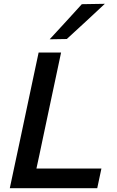

<svg xmlns="http://www.w3.org/2000/svg" viewBox="-20 -989 615 1009"><path d="M31.5 0Q44 -58.5 55.5 -113Q67 -167.5 81.5 -234.5L132 -473Q146.5 -542 158.5 -598Q170.5 -653.5 183 -713H301Q288.5 -653 276.5 -597.5Q264.5 -541.5 250 -473L203.5 -253.5Q194.5 -211.5 187 -175Q179 -138.5 171.5 -103.5H513L491 0ZM241 -782.5Q284.5 -829.5 326.2 -875Q368 -920.5 410 -967L531 -969Q480 -921 430 -875Q380 -829 331 -784Z"/></svg>

Font: Heraclito Medium
Style: Italic
Weight: 500
Italic angle: -12°
Designer: Kostas Bartsokas (font) & Cristiano Sobral (main changes)
Foundry: Kostas Bartsokas (font) & Cristiano Sobral (main changes)
Version: Version 1.00;July 8, 2020;FontCreator 13.0.0.2655 64-bit